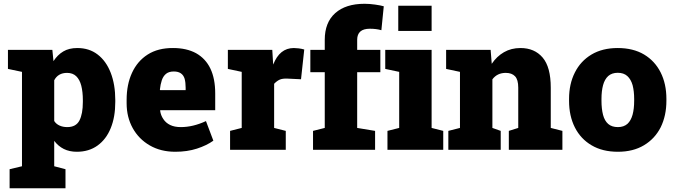

<svg xmlns="http://www.w3.org/2000/svg" viewBox="-20 -792 3572 1015"><path d="M326.2 102.5V203.1H30.8V102.5L96.2 86.9V-412.1L22 -427.7V-528.3H256.8L262.7 -468.8Q284.2 -502 314.5 -520Q344.7 -538.1 388.7 -538.1Q451.7 -538.1 496.1 -503.9Q541 -469.7 565.2 -407.5Q589.4 -345.2 589.4 -263.2V-252.9Q589.4 -173.3 565.4 -114.7Q541.5 -55.7 495.8 -22.7Q450.2 10.3 386.2 10.3Q347.2 10.3 317.6 -4.4Q288.1 -19 266.6 -47.4V86.9ZM335.4 -120.1Q381.8 -120.1 399.9 -155Q418 -189.9 418 -252.9V-263.2Q418 -305.7 409.7 -338.9Q401.4 -371.1 383.1 -388.9Q364.7 -406.7 334.5 -406.7Q287.1 -406.7 266.6 -367.7V-152.3Q276.9 -136.2 294.9 -128.2Q313 -120.1 335.4 -120.1Z M906.7 10.3Q829.6 10.3 771.5 -23.4Q713.9 -56.6 681.6 -114.7Q649.4 -172.9 649.4 -246.1V-264.2Q649.4 -345.2 677.7 -406.7Q706.1 -468.8 760.7 -503.7Q815.4 -538.6 895 -538.1Q966.3 -538.1 1016.6 -510.7Q1117.7 -453.6 1117.7 -297.9V-209.5H827.1L826.7 -206.1Q830.1 -181.6 843.8 -162.1Q856.4 -142.6 879.4 -131.3Q902.3 -120.1 936 -120.1Q1000.5 -120.1 1068.8 -151.9L1107.9 -48.3Q1072.3 -22.9 1021 -6.3Q969.7 10.3 906.7 10.3ZM825.2 -317.9 827.1 -315.4H961.4V-328.1Q961.4 -355.5 956.1 -375.5Q944.3 -414.1 898.9 -414.1Q873 -414.1 857.9 -401.9Q842.8 -389.6 835.4 -367.7Q828.1 -345.7 825.2 -317.9Z M1490.7 -100.1V0H1196.3V-100.1L1257.8 -115.7V-412.1L1184.6 -427.7V-528.3H1419.4L1423.3 -463.9L1424.3 -450.7Q1458.5 -538.1 1533.2 -538.1Q1543.9 -538.1 1558.6 -536.4Q1573.2 -534.7 1588.4 -530.3L1571.3 -373L1498 -376.5Q1472.7 -377.4 1458.3 -370.8Q1443.8 -364.3 1429.2 -349.1V-115.7Z M1962.9 -100.1V0H1634.8V-100.1L1696.8 -115.7V-410.2H1620.6V-528.3H1696.8V-581.5Q1696.8 -673.3 1752.2 -722.7Q1807.6 -772 1907.2 -772Q1933.6 -772 1962.9 -767.8Q1992.2 -763.7 2008.8 -758.8L1996.1 -632.3Q1969.7 -640.1 1935.1 -640.1Q1868.2 -640.1 1868.2 -581.5V-528.3H1990.7V-410.2H1868.2V-115.7Z M2261.7 -761.7V-628.4H2085.4V-761.7ZM2323.2 -100.1V0H2028.3V-100.1L2090.3 -115.7V-412.1L2016.6 -427.7V-528.3H2261.7V-115.7Z M2627 -100.1V0H2350.1V-100.1L2411.6 -115.7V-412.1L2338.4 -427.7V-528.3H2573.7L2579.6 -454.6Q2606 -494.1 2644.3 -516.1Q2682.6 -538.1 2731.4 -538.1Q2805.7 -538.1 2848.6 -487.8Q2891.6 -437.5 2891.6 -328.1V-115.7L2953.1 -100.1V0H2669.9V-100.1L2719.7 -115.7V-328.6Q2719.7 -371.1 2702.6 -388.9Q2685.5 -406.7 2653.8 -406.7Q2608.4 -406.7 2583 -372.6V-115.7Z M3246.6 10.3Q3165 10.3 3107.4 -23.9Q3049.8 -57.6 3019 -118.4Q2988.3 -179.2 2988.3 -259.3V-269Q2988.3 -348.1 3019 -408.7Q3049.3 -469.2 3106.9 -503.7Q3164.6 -538.1 3245.6 -538.1Q3327.1 -538.1 3384.8 -503.9Q3441.9 -469.7 3472.4 -409.2Q3502.9 -348.6 3502.9 -269V-259.3Q3502.9 -180.7 3472.7 -119.1Q3441.9 -58.6 3384.5 -24.2Q3327.1 10.3 3246.6 10.3ZM3246.6 -120.1Q3277.3 -120.1 3296.9 -137.2Q3315.4 -154.3 3324 -185.3Q3332.5 -216.3 3332.5 -259.3V-269Q3332.5 -309.6 3324.2 -341.8Q3315.4 -372.6 3296.4 -389.9Q3277.3 -407.2 3245.6 -407.2Q3214.8 -407.2 3195.3 -390.1Q3176.3 -372.6 3168 -341.6Q3159.7 -310.5 3159.7 -269V-259.3Q3159.7 -216.8 3168 -184.6Q3176.3 -153.3 3195.3 -136.7Q3214.4 -120.1 3246.6 -120.1Z"/></svg>

Font: Battambang Black
Style: Regular
Weight: 900
Designer: Danh Hong
Version: Version 8.002; ttfautohint (v1.8.3)